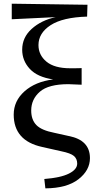

<svg xmlns="http://www.w3.org/2000/svg" viewBox="-20 -829 530 1060"><path d="M280.3 -95.7 359.4 -78.1Q476.6 -55.7 476.6 43.9Q476.6 111.3 413.1 160.6Q349.6 210 230.5 210.9L224.6 159.2Q314.5 152.3 360.4 129.4Q406.2 106.4 406.2 74.2Q406.2 47.9 388.2 32.2Q370.1 16.6 317.4 5.9L212.9 -17.6Q55.7 -51.8 55.7 -196.3Q55.7 -271.5 115.2 -324.7Q174.8 -377.9 273.4 -390.6Q186.5 -403.3 144.5 -448.7Q102.5 -494.1 102.5 -554.7Q102.5 -622.1 154.8 -669.4Q207 -716.8 287.1 -734.4L44.9 -722.7V-808.6L462.9 -802.7L460.9 -737.3Q326.2 -733.4 259.3 -689.9Q192.4 -646.5 192.4 -580.1Q192.4 -525.4 236.3 -488.8Q280.3 -452.1 368.2 -452.1Q422.9 -452.1 430.7 -453.1V-361.3Q363.3 -364.3 357.4 -364.3Q248 -364.3 200.2 -322.8Q152.3 -281.2 152.3 -218.8Q152.3 -168 180.7 -138.7Q209 -109.4 280.3 -95.7Z"/></svg>

Font: Bpmf Zihi Serif SemiBold
Style: SemiBold
Weight: 600
Foundry: But Ko
Version: Version 1.320